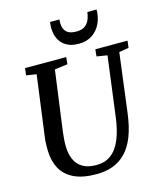

<svg xmlns="http://www.w3.org/2000/svg" viewBox="-140 -1082 1013 1195"><g transform="rotate(-15 366.5 -485.0)"><path d="M665 -687.5 616.5 -306Q605.5 -220 581.8 -159.5Q558 -99 521.8 -61.8Q485.5 -24.5 438 -7.2Q390.5 10 332.5 10Q243 10 187 -17.5Q131 -45 104.5 -94.5Q78 -144 76.5 -208.5Q76 -227.5 76.5 -248Q77 -268.5 79.5 -290L132.5 -687.5L67.5 -697.5L72.5 -743H338L333.5 -698L250 -687L197.5 -299.5Q194 -272 192.5 -248.2Q191 -224.5 191.5 -205Q192.5 -157.5 208.8 -121.2Q225 -85 258.8 -65Q292.5 -45 346.5 -45Q402 -45 440.8 -73.8Q479.5 -102.5 504 -160.5Q528.5 -218.5 539.5 -306L589 -687L521 -698L525.5 -743H733L727.5 -698ZM436 -802.5Q394 -802.5 365.8 -816.2Q337.5 -830 321.2 -852.5Q305 -875 299 -902Q293 -929 295 -955Q296 -961.5 296 -967.8Q296 -974 297 -980H357.5Q354.5 -952 360.2 -929.2Q366 -906.5 385.2 -893.2Q404.5 -880 441 -880Q479.5 -880 499.2 -896.5Q519 -913 527.2 -936.2Q535.5 -959.5 537.5 -980H597Q597 -932 578.5 -891.8Q560 -851.5 524.2 -827Q488.5 -802.5 436 -802.5Z"/></g></svg>

Font: Merriweather Medium
Style: Italic
Weight: 500
Italic angle: -7.8°
Version: Version 2.101